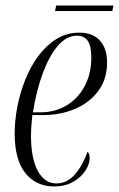

<svg xmlns="http://www.w3.org/2000/svg" viewBox="-20 -664 430 694"><path d="M176 10Q111 10 72 -38Q33 -86 33 -182Q33 -227 42.5 -277Q52 -327 71 -375Q90 -423 118.5 -461.5Q147 -500 184 -523Q221 -546 267 -546Q315 -546 341 -517.5Q367 -489 367 -438Q367 -378 335.5 -335.5Q304 -293 251.5 -270.5Q199 -248 134 -248H97Q96 -241 94 -217Q92 -193 92 -173Q92 -92 116.5 -46.5Q141 -1 184 -1Q223 -1 251.5 -34.5Q280 -68 296 -115Q299 -113 301.5 -108.5Q304 -104 304 -92Q304 -71 288.5 -47Q273 -23 244 -6.5Q215 10 176 10ZM126 -258Q180 -258 221.5 -283.5Q263 -309 286.5 -353.5Q310 -398 310 -456Q310 -498 297 -516.5Q284 -535 258 -535Q221 -535 190 -499.5Q159 -464 135.5 -401.5Q112 -339 99 -258ZM179 -624 183 -644H390L386 -624Z"/></svg>

Font: Noto Serif Display ExtraCondensed Light
Style: Italic
Weight: 300
Width: 2
Italic angle: -12°
Designer: Monotype Design Team
Foundry: Monotype Imaging Inc.
Version: Version 2.009